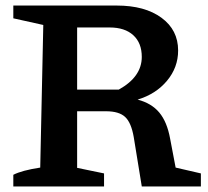

<svg xmlns="http://www.w3.org/2000/svg" viewBox="-20 -672 750 692"><path d="M613 -68 704 -47V0H491L462 -178Q453 -230 431 -250.5Q409 -271 362 -271H258V-67L355 -47V0H28V-42Q59 -58 125 -68L136 -582L28 -606V-652H401Q502 -652 562 -608Q622 -564 622 -490Q622 -429 582 -381Q542 -333 476 -313Q526 -300 554 -266.5Q582 -233 593 -173ZM375 -573H258V-349H408Q491 -395 491 -467Q491 -517 460.5 -545Q430 -573 375 -573Z"/></svg>

Font: Piazzolla SC SemiBold
Style: Regular
Weight: 600
Designer: Juan Pablo del Peral
Foundry: Huerta Tipografica
Version: Version 1.330